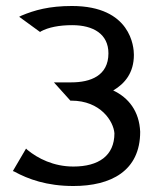

<svg xmlns="http://www.w3.org/2000/svg" viewBox="-20 -610 511 641"><path d="M23 -39 28 -37C74 -12 136 11 225 11C350 11 448 -39 448 -170C445 -239 409 -284 358 -308C397 -331 427 -367 427 -427C427 -452 418 -590 220 -590C144 -590 95 -576 52 -558L44 -554L114 -503L116 -505C142 -519 178 -526 221 -526C292 -526 342 -496 342 -432C342 -357 282 -335 218 -335H160L215 -274H218C316 -274 359 -205 362 -165C362 -90 309 -54 225 -54C159 -54 106 -81 71 -110L67 -114Z"/></svg>

Font: Charger Sport
Style: DfBdExt
Weight: 400
Designer: Jasper
Foundry: Cannot Into Space Fonts
Version: Version 1.1